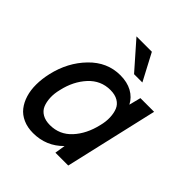

<svg xmlns="http://www.w3.org/2000/svg" viewBox="-193 -814 949 949"><g transform="rotate(45 281.0 -340.0)"><path d="M396.5 -549.3H338.4L214.8 -689.9H322.3ZM444.3 -487.8H540L427.7 0H337.9L346.7 -55.2Q283.2 9.8 190.9 9.8Q151.9 9.8 121.1 -3.9Q90.3 -17.6 71.3 -42Q52.2 -66.4 42.2 -99.4Q32.2 -132.3 32.5 -171.4Q32.7 -210.4 42.5 -253.4Q66.4 -357.4 134.8 -427.7Q203.1 -498 294.4 -498Q342.3 -498 376.7 -479.2Q411.1 -460.4 428.7 -426.3ZM398.4 -253.4Q406.7 -285.6 405.5 -314.5Q404.3 -343.3 395.5 -364.7Q386.7 -386.2 365.2 -398.9Q343.8 -411.6 311.5 -411.6Q244.6 -411.6 198.2 -361.3Q151.9 -311 134.8 -234.9Q126.5 -202.1 127.9 -173.6Q129.4 -145 138.4 -123.5Q147.5 -102.1 168.9 -89.6Q190.4 -77.1 222.2 -77.1Q289.6 -77.1 335 -126.5Q380.4 -175.8 398.4 -253.4Z"/></g></svg>

Font: HK Grotesk Medium Italic
Style: Regular
Weight: 500
Italic angle: -13°
Designer: Alfredo Marco Pradil and Stefan Peev
Foundry: Hanken Design Co.
Version: Version 1.000;PS 001.000;hotconv 1.0.88;makeotf.lib2.5.64775